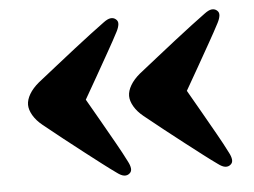

<svg xmlns="http://www.w3.org/2000/svg" viewBox="-41 -530 749 566"><g transform="rotate(-5 334.0 -247.0)"><path d="M40.5 -246.5Q40.5 -261.5 50.2 -278Q60 -294.5 78 -309.5Q106.5 -332 135.5 -355Q164.5 -378 192 -399.5Q219.5 -421 243 -438.8Q266.5 -456.5 283.5 -469Q296 -478.5 305 -479.5Q314 -480.5 320.5 -475Q327.5 -469.5 326.5 -460Q325.5 -450.5 319 -438Q306 -413 288.5 -382.2Q271 -351.5 248.5 -311.5Q226 -271.5 195 -218V-275.5Q225.5 -223 248.2 -182.8Q271 -142.5 288.5 -111.8Q306 -81 319 -55Q325.5 -43 326.5 -33.5Q327.5 -24 320.5 -18.5Q314 -13 305 -14Q296 -15 283.5 -24.5Q266.5 -36.5 243 -54.5Q219.5 -72.5 192 -93.8Q164.5 -115 135.5 -138Q106.5 -161 78 -184Q60 -198.5 50.2 -215.2Q40.5 -232 40.5 -246.5ZM339.5 -246.5Q339.5 -261.5 349.2 -278Q359 -294.5 377 -309.5Q405.5 -332 434.5 -355Q463.5 -378 491 -399.5Q518.5 -421 542 -438.8Q565.5 -456.5 582.5 -469Q595 -478.5 604 -479.5Q613 -480.5 619.5 -475Q626.5 -469.5 625.5 -460Q624.5 -450.5 618 -438Q605 -413 587.5 -382.2Q570 -351.5 547.5 -311.5Q525 -271.5 494 -218V-275.5Q524.5 -223 547.2 -182.8Q570 -142.5 587.5 -111.8Q605 -81 618 -55Q624.5 -43 625.5 -33.5Q626.5 -24 619.5 -18.5Q613 -13 604 -14Q595 -15 582.5 -24.5Q565.5 -36.5 542 -54.5Q518.5 -72.5 491 -93.8Q463.5 -115 434.5 -138Q405.5 -161 377 -184Q359 -198.5 349.2 -215.2Q339.5 -232 339.5 -246.5Z"/></g></svg>

Font: Fraunces Black
Style: Regular
Weight: 900
Version: Version 1.000;[b76b70a41]